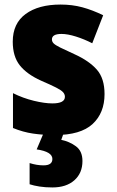

<svg xmlns="http://www.w3.org/2000/svg" viewBox="-20 -583 513 843"><path d="M439 -170Q439 -87 386.5 -38.5Q334 10 221 10Q169 10 125 3.5Q81 -3 37 -21V-174Q81 -152 128.5 -140.5Q176 -129 210 -129Q265 -129 265 -158Q265 -169 257 -178Q249 -187 226.5 -198.5Q204 -210 160 -229Q98 -257 67 -296Q36 -335 36 -400Q36 -480 92.5 -521.5Q149 -563 246 -563Q297 -563 341.5 -551Q386 -539 433 -516L385 -393Q350 -411 313.5 -422.5Q277 -434 250 -434Q208 -434 208 -410Q208 -400 215.5 -392.5Q223 -385 244 -374.5Q265 -364 307 -345Q371 -316 405 -277.5Q439 -239 439 -170ZM342 124Q342 177 306.5 208.5Q271 240 210 240Q179 240 153.5 236Q128 232 110 226V133Q126 138 141 140.5Q156 143 171 143Q210 143 210 115Q210 83 141 73L172 0H260L249 31Q284 38 313 59Q342 80 342 124Z"/></svg>

Font: Noto Sans Gurmukhi UI SemiCondensed Black
Style: Regular
Weight: 900
Width: 4
Designer: Jelle Bosma - Monotype Design Team
Foundry: Monotype Imaging Inc.
Version: Version 2.004; ttfautohint (v1.8.4.7-5d5b)